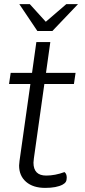

<svg xmlns="http://www.w3.org/2000/svg" viewBox="-20 -905 414 935"><path d="M145 -134Q143 -118 143 -113Q143 -50 205 -50Q248 -50 294 -67Q305 -59 305 -40Q305 -27 300.5 -19.5Q296 -12 285 -6Q255 10 200 10Q141 10 107 -19.5Q73 -49 73 -99Q73 -107 75 -121L128 -496H24L32 -550H136L157 -700H225L204 -550H348L340 -496H196ZM74 -885H125L203 -799L303 -885H360L235 -754H162Z"/></svg>

Font: Krub
Style: Italic
Weight: 400
Italic angle: -8°
Designer: Ekaluck Peanpanawate
Foundry: Cadson Demak Co.,Ltd.
Version: Version 1.000; ttfautohint (v1.6)